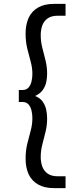

<svg xmlns="http://www.w3.org/2000/svg" viewBox="-20 -760 396 990"><path d="M112 59Q112 17 120.5 -18Q129 -53 138 -85.5Q147 -118 147 -151Q147 -171 142.5 -190Q138 -209 127 -221.5Q116 -234 97 -234H77V-296H97Q116 -296 127 -308.5Q138 -321 142.5 -340Q147 -359 147 -378Q147 -411 138 -443Q129 -475 120.5 -510Q112 -545 112 -588Q112 -633 127.5 -667.5Q143 -702 176 -721Q209 -740 258 -740H318V-679H279Q245 -679 225.5 -665Q206 -651 198 -628.5Q190 -606 190 -579Q190 -545 198.5 -512.5Q207 -480 215 -447.5Q223 -415 223 -380Q223 -359 218.5 -337Q214 -315 200.5 -296Q187 -277 161 -265Q187 -255 200.5 -235.5Q214 -216 218.5 -193Q223 -170 223 -149Q223 -114 215 -81Q207 -48 198.5 -16Q190 16 190 50Q190 76 198 98.5Q206 121 225.5 135Q245 149 279 149H318V210H258Q209 210 176 191Q143 172 127.5 138Q112 104 112 59Z"/></svg>

Font: Georama SemiExpanded
Style: Regular
Weight: 400
Width: 6
Designer: Jean-Baptiste Levee
Foundry: Production Type
Version: Version 1.001